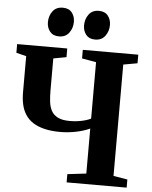

<svg xmlns="http://www.w3.org/2000/svg" viewBox="-62 -1018 844 1069"><g transform="rotate(5 359.5 -483.5)"><path d="M456 -310Q421.5 -294 377.5 -285.2Q333.5 -276.5 292 -276.5Q240.5 -276.5 202.5 -285.8Q164.5 -295 138 -312.2Q111.5 -329.5 95.5 -354.2Q79.5 -379 72.5 -410.2Q65.5 -441.5 65.5 -478V-680.5L9.5 -694.5V-743H289.5V-694.5L217 -681V-502.5Q217 -469 220.2 -440Q223.5 -411 235.2 -389Q247 -367 271.8 -354.5Q296.5 -342 339 -342Q363 -342 385.2 -345.2Q407.5 -348.5 426 -354Q444.5 -359.5 456 -365.5V-681L376.5 -695V-743H686.5V-695L608 -681V-58.5L686.5 -45.5V0H351V-46L456 -58.5ZM237 -806Q204 -806 186.8 -827.5Q169.5 -849 169.5 -879.5Q169.5 -915 189 -941Q208.5 -967 245 -967H246Q279.5 -967 296.5 -945.5Q313.5 -924 313.5 -893.5Q313.5 -859 294 -832.5Q274.5 -806 238 -806ZM438.5 -806Q405.5 -806 388.5 -827.5Q371.5 -849 371.5 -879.5Q371.5 -915 391 -941Q410.5 -967 446.5 -967H447.5Q481 -967 498 -945.5Q515 -924 515 -893.5Q515 -859 495.5 -832.5Q476 -806 439.5 -806Z"/></g></svg>

Font: Merriweather 60pt
Style: Bold
Weight: 700
Version: Version 2.100